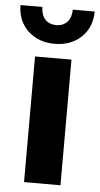

<svg xmlns="http://www.w3.org/2000/svg" viewBox="-63 -785 426 819"><g transform="rotate(5 150.0 -375.5)"><path d="M72 -538H228V0H72ZM-9 -751H85Q85 -718 102.5 -698.5Q120 -679 150 -679Q180 -679 197.5 -698.5Q215 -718 215 -751H309Q308 -682 263.5 -640.5Q219 -599 150 -599Q81 -599 36.5 -640.5Q-8 -682 -9 -751Z"/></g></svg>

Font: Montserrat-Bold
Style: Bold
Weight: 700
Version: Version 7.200